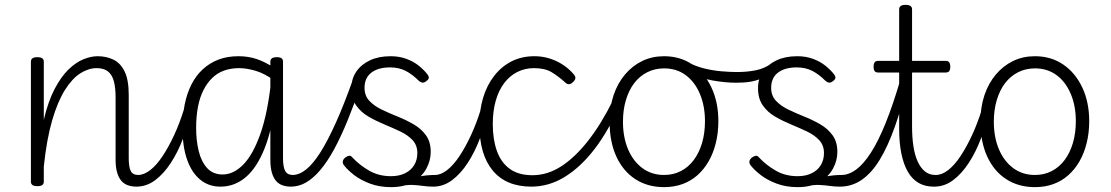

<svg xmlns="http://www.w3.org/2000/svg" viewBox="-20 -750 4566 789"><path d="M542 17Q522 17 506 11.5Q490 6 479 -6.5Q468 -19 461.5 -40.5Q455 -62 455 -94V-350Q455 -391 447.5 -417.5Q440 -444 423 -457Q406 -470 377 -470Q344 -470 310.5 -449Q277 -428 247 -380.5Q217 -333 194.5 -256Q172 -179 160 -66V-4Q160 6 153.5 10.5Q147 15 133 15Q120 15 113.5 10.5Q107 6 107 -4V-496Q107 -506 113.5 -510.5Q120 -515 133 -515Q147 -515 153.5 -510.5Q160 -506 160 -496V-258Q178 -334 204.5 -384.5Q231 -435 261.5 -464.5Q292 -494 323 -506.5Q354 -519 381 -519Q417 -519 446 -505Q475 -491 492 -456.5Q509 -422 509 -360V-99Q509 -65 517 -48Q525 -31 548 -31Q558 -31 562.5 -23.5Q567 -16 566.5 -7Q566 2 560 9.5Q554 17 542 17Z M540 17Q530 17 524.5 9.5Q519 2 519.5 -7Q520 -16 527 -23.5Q534 -31 547 -31Q572 -31 598 -51.5Q624 -72 648.5 -109Q673 -146 695.5 -194.5Q718 -243 736 -301Q739 -310 747 -311.5Q755 -313 761.5 -308.5Q768 -304 766 -293Q753 -236 732 -180.5Q711 -125 682 -80.5Q653 -36 617.5 -9.5Q582 17 540 17Z M886 17Q838 17 803 -11.5Q768 -40 749 -93.5Q730 -147 730 -223Q730 -275 739 -320.5Q748 -366 766.5 -402.5Q785 -439 813 -465Q841 -491 877.5 -505Q914 -519 960 -519Q1000 -519 1034.5 -507.5Q1069 -496 1107 -471V-419Q1066 -449 1029 -459.5Q992 -470 963 -470Q929 -470 901 -460Q873 -450 852 -429.5Q831 -409 816 -379.5Q801 -350 793.5 -311Q786 -272 786 -224Q786 -173 796.5 -129.5Q807 -86 831 -59.5Q855 -33 895 -33Q940 -33 980 -74Q1020 -115 1050 -200Q1080 -285 1094 -416L1114 -349Q1100 -223 1068 -142Q1036 -61 990 -22Q944 17 886 17ZM1177 17Q1157 17 1141 11.5Q1125 6 1114 -7Q1103 -20 1097 -41.5Q1091 -63 1091 -95V-496Q1091 -506 1097.5 -510.5Q1104 -515 1117 -515Q1131 -515 1137 -510.5Q1143 -506 1143 -496V-100Q1143 -64 1152 -47.5Q1161 -31 1183 -31Q1193 -31 1197.5 -23.5Q1202 -16 1201.5 -7Q1201 2 1195 9.5Q1189 17 1177 17Z M1175 17Q1165 17 1160 9.5Q1155 2 1156.5 -7Q1158 -16 1164.5 -23.5Q1171 -31 1182 -31Q1210 -31 1238.5 -54Q1267 -77 1297 -124.5Q1327 -172 1360.5 -246.5Q1394 -321 1431 -425Q1436 -436 1446 -436Q1456 -436 1463.5 -429Q1471 -422 1467 -412Q1437 -325 1409 -256.5Q1381 -188 1353 -136.5Q1325 -85 1296 -51Q1267 -17 1237.5 0Q1208 17 1175 17Z M1646 -11Q1675 -19 1696.5 -23.5Q1718 -28 1735.5 -29.5Q1753 -31 1767 -31Q1776 -31 1780 -23.5Q1784 -16 1783 -7Q1782 2 1776 9.5Q1770 17 1761 17Q1739 17 1718.5 14Q1698 11 1675 10Q1652 9 1620 16ZM1587 19Q1539 19 1500.5 4.5Q1462 -10 1435.5 -30.5Q1409 -51 1395 -69Q1388 -77 1388.5 -85.5Q1389 -94 1398 -102Q1408 -109 1415 -110Q1422 -111 1429 -102Q1457 -72 1496.5 -49Q1536 -26 1587 -26Q1620 -26 1644.5 -38Q1669 -50 1682 -71.5Q1695 -93 1695 -121Q1695 -153 1675.5 -174Q1656 -195 1625.5 -209.5Q1595 -224 1560 -238.5Q1525 -253 1494 -271Q1463 -289 1443.5 -317Q1424 -345 1424 -388Q1424 -426 1444 -455.5Q1464 -485 1500 -502Q1536 -519 1585 -519Q1621 -519 1650.5 -508Q1680 -497 1701.5 -479.5Q1723 -462 1736 -445Q1743 -436 1742 -429.5Q1741 -423 1731 -416Q1724 -410 1716.5 -410.5Q1709 -411 1701 -418Q1674 -445 1646.5 -459Q1619 -473 1583 -473Q1534 -473 1506 -451.5Q1478 -430 1478 -389Q1478 -357 1497.5 -336Q1517 -315 1548 -300Q1579 -285 1614 -271Q1649 -257 1680 -239Q1711 -221 1730.5 -194Q1750 -167 1750 -126Q1750 -90 1732 -57Q1714 -24 1678 -2.5Q1642 19 1587 19Z M1760 17Q1750 17 1744.5 9.5Q1739 2 1739.5 -7Q1740 -16 1747 -23.5Q1754 -31 1767 -31Q1792 -31 1818 -51.5Q1844 -72 1868.5 -109Q1893 -146 1915.5 -194.5Q1938 -243 1956 -301Q1959 -310 1967 -311.5Q1975 -313 1981.5 -308.5Q1988 -304 1986 -293Q1973 -236 1952 -180.5Q1931 -125 1902 -80.5Q1873 -36 1837.5 -9.5Q1802 17 1760 17Z M2164 17Q2060 17 2005 -49Q1950 -115 1950 -238Q1950 -298 1965.5 -349Q1981 -400 2011 -438.5Q2041 -477 2082.5 -498Q2124 -519 2176 -519Q2223 -519 2266 -499Q2309 -479 2340 -442Q2345 -435 2344.5 -428.5Q2344 -422 2335 -413Q2326 -404 2318 -404Q2310 -404 2304 -410Q2274 -437 2246.5 -453.5Q2219 -470 2174 -470Q2137 -470 2105.5 -454Q2074 -438 2051.5 -408Q2029 -378 2017 -335.5Q2005 -293 2005 -240Q2005 -177 2022 -129.5Q2039 -82 2075 -56Q2111 -30 2168 -30Q2178 -30 2183.5 -23Q2189 -16 2188 -6.5Q2187 3 2181 10Q2175 17 2164 17Z M2163 17Q2154 17 2149.5 10Q2145 3 2145.5 -6.5Q2146 -16 2151.5 -23Q2157 -30 2168 -30Q2230 -30 2287 -67Q2344 -104 2397.5 -172.5Q2451 -241 2498 -336Q2502 -343 2510.5 -341.5Q2519 -340 2524.5 -333Q2530 -326 2526 -317Q2481 -213 2424 -138.5Q2367 -64 2301.5 -23.5Q2236 17 2163 17Z M2709 19Q2641 19 2590.5 -14Q2540 -47 2512.5 -107.5Q2485 -168 2485 -250Q2485 -310 2501.5 -359Q2518 -408 2548.5 -444Q2579 -480 2619.5 -499.5Q2660 -519 2709 -519Q2775 -519 2825 -485Q2875 -451 2903.5 -390.5Q2932 -330 2932 -252Q2932 -204 2921.5 -162Q2911 -120 2892 -87Q2873 -54 2846 -30Q2819 -6 2784.5 6.5Q2750 19 2709 19ZM2709 -31Q2747 -31 2778 -47Q2809 -63 2831 -92.5Q2853 -122 2865 -162.5Q2877 -203 2877 -252Q2877 -315 2856 -364.5Q2835 -414 2797.5 -441.5Q2760 -469 2709 -469Q2671 -469 2639.5 -453Q2608 -437 2586 -408Q2564 -379 2552 -338.5Q2540 -298 2540 -250Q2540 -186 2561 -136.5Q2582 -87 2620 -59Q2658 -31 2709 -31Z M3005 -410Q2961 -410 2907 -419.5Q2853 -429 2797 -458Q2785 -464 2785.5 -474.5Q2786 -485 2793 -492Q2800 -499 2808 -494Q2837 -478 2873 -469Q2909 -460 2945 -457Q2981 -454 3008 -454Q3050 -454 3085 -461Q3120 -468 3149 -488Q3157 -493 3164.5 -487Q3172 -481 3173.5 -471.5Q3175 -462 3163 -455Q3135 -438 3111 -428Q3087 -418 3062.5 -414Q3038 -410 3005 -410Z M3317 -11Q3346 -19 3367.5 -23.5Q3389 -28 3406.5 -29.5Q3424 -31 3438 -31Q3447 -31 3451 -23.5Q3455 -16 3454 -7Q3453 2 3447 9.5Q3441 17 3432 17Q3410 17 3389.5 14Q3369 11 3346 10Q3323 9 3291 16ZM3258 19Q3210 19 3171.5 4.5Q3133 -10 3106.5 -30.5Q3080 -51 3066 -69Q3059 -77 3059.5 -85.5Q3060 -94 3069 -102Q3079 -109 3086 -110Q3093 -111 3100 -102Q3128 -72 3167.5 -49Q3207 -26 3258 -26Q3291 -26 3315.5 -38Q3340 -50 3353 -71.5Q3366 -93 3366 -121Q3366 -153 3346.5 -174Q3327 -195 3296.5 -209.5Q3266 -224 3231 -238.5Q3196 -253 3165 -271Q3134 -289 3114.5 -317Q3095 -345 3095 -388Q3095 -426 3115 -455.5Q3135 -485 3171 -502Q3207 -519 3256 -519Q3292 -519 3321.5 -508Q3351 -497 3372.5 -479.5Q3394 -462 3407 -445Q3414 -436 3413 -429.5Q3412 -423 3402 -416Q3395 -410 3387.5 -410.5Q3380 -411 3372 -418Q3345 -445 3317.5 -459Q3290 -473 3254 -473Q3205 -473 3177 -451.5Q3149 -430 3149 -389Q3149 -357 3168.5 -336Q3188 -315 3219 -300Q3250 -285 3285 -271Q3320 -257 3351 -239Q3382 -221 3401.5 -194Q3421 -167 3421 -126Q3421 -90 3403 -57Q3385 -24 3349 -2.5Q3313 19 3258 19Z M3431 17Q3421 17 3415.5 9.5Q3410 2 3410.5 -7Q3411 -16 3418 -23.5Q3425 -31 3438 -31Q3468 -31 3498 -53Q3528 -75 3558.5 -122Q3589 -169 3619.5 -244.5Q3650 -320 3681 -426Q3684 -435 3692.5 -436.5Q3701 -438 3708 -433Q3715 -428 3713 -418Q3686 -310 3657 -228.5Q3628 -147 3594.5 -92.5Q3561 -38 3520.5 -10.5Q3480 17 3431 17Z M3817 17Q3781 17 3754.5 1.5Q3728 -14 3710.5 -44.5Q3693 -75 3684 -119Q3675 -163 3675 -221V-452H3589Q3579 -452 3574.5 -457.5Q3570 -463 3570 -476Q3570 -488 3574.5 -494Q3579 -500 3589 -500H3675V-711Q3675 -721 3681.5 -725.5Q3688 -730 3702 -730Q3715 -730 3721.5 -725.5Q3728 -721 3728 -711V-500H3866Q3876 -500 3880.5 -494Q3885 -488 3885 -476Q3885 -463 3880.5 -457.5Q3876 -452 3866 -452H3728V-230Q3728 -186 3733.5 -149.5Q3739 -113 3751 -86.5Q3763 -60 3781 -45.5Q3799 -31 3824 -31Q3834 -31 3839 -23.5Q3844 -16 3843.5 -7Q3843 2 3836.5 9.5Q3830 17 3817 17Z M3819 17Q3809 17 3803.5 9.5Q3798 2 3798.5 -7Q3799 -16 3806 -23.5Q3813 -31 3826 -31Q3851 -31 3877 -51.5Q3903 -72 3927.5 -109Q3952 -146 3974.5 -194.5Q3997 -243 4015 -301Q4018 -310 4026 -311.5Q4034 -313 4040.5 -308.5Q4047 -304 4045 -293Q4032 -236 4011 -180.5Q3990 -125 3961 -80.5Q3932 -36 3896.5 -9.5Q3861 17 3819 17Z M4233 19Q4165 19 4114.5 -14Q4064 -47 4036.5 -107.5Q4009 -168 4009 -250Q4009 -310 4025.5 -359Q4042 -408 4072.5 -444Q4103 -480 4143.5 -499.5Q4184 -519 4233 -519Q4299 -519 4349 -485Q4399 -451 4427.5 -390.5Q4456 -330 4456 -252Q4456 -204 4445.5 -162Q4435 -120 4416 -87Q4397 -54 4370 -30Q4343 -6 4308.5 6.5Q4274 19 4233 19ZM4233 -31Q4271 -31 4302 -47Q4333 -63 4355 -92.5Q4377 -122 4389 -162.5Q4401 -203 4401 -252Q4401 -315 4380 -364.5Q4359 -414 4321.5 -441.5Q4284 -469 4233 -469Q4195 -469 4163.5 -453Q4132 -437 4110 -408Q4088 -379 4076 -338.5Q4064 -298 4064 -250Q4064 -186 4085 -136.5Q4106 -87 4144 -59Q4182 -31 4233 -31Z"/></svg>

Font: Playwrite FR Moderne ExtraLight
Style: Regular
Weight: 250
Version: Version 1.002